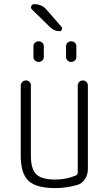

<svg xmlns="http://www.w3.org/2000/svg" viewBox="-20 -915 540 944"><path d="M252 9.8Q158.2 9.8 120.1 -25.9Q82 -61.5 82 -150.4V-495.1Q82 -504.9 89.4 -512.2Q96.7 -519.5 108.4 -519.5Q118.2 -519.5 125 -512.7Q131.8 -505.9 131.8 -495.1V-150.4Q131.8 -84 158.2 -58.1Q184.6 -32.2 252 -32.2Q306.6 -32.2 353.5 -52.7Q361.3 -55.7 362.3 -65.4V-494.1Q362.3 -504.9 369.6 -512.2Q377 -519.5 387.2 -519.5Q397.5 -519.5 404.8 -512.2Q412.1 -504.9 412.1 -494.1V-84Q412.1 -56.6 397.9 -34.7Q383.8 -12.7 360.4 -5.9Q306.6 9.8 252 9.8ZM144.5 -688.5Q144.5 -698.2 151.9 -705.1Q159.2 -711.9 169.9 -711.9Q180.7 -711.9 188 -705.1Q195.3 -698.2 195.3 -688.5V-634.8Q195.3 -624 187.5 -617.2Q179.7 -610.4 169.9 -610.4Q160.2 -610.4 152.3 -617.2Q144.5 -624 144.5 -634.8ZM355.5 -688.5V-634.8Q355.5 -624 347.7 -617.2Q339.8 -610.4 330.1 -610.4Q320.3 -610.4 312.5 -617.2Q304.7 -624 304.7 -634.8V-688.5Q304.7 -698.2 312 -705.1Q319.3 -711.9 330.1 -711.9Q340.8 -711.9 348.1 -705.1Q355.5 -698.2 355.5 -688.5ZM273.4 -761.7Q246.1 -761.7 226.6 -781.2L136.7 -869.1Q129.9 -876 133.8 -885.3Q137.7 -894.5 148.4 -894.5Q186.5 -894.5 209 -867.2L282.2 -783.2Q287.1 -777.3 284.2 -769.5Q281.2 -761.7 273.4 -761.7Z"/></svg>

Font: Rounded-X Mgen+ 1mn light
Style: Regular
Weight: 200
Designer: [Source Han Sans]
Ryoko NISHIZUKA  (kana & ideographs); Paul D. Hunt (Latin, Greek & Cyrillic); Wenlong ZHANG  (bopomofo
Version: Version 1.059.20150602